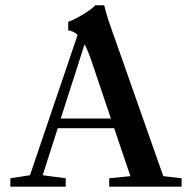

<svg xmlns="http://www.w3.org/2000/svg" viewBox="-20 -696 719 716"><path d="M18.6 0V-31.2L91.8 -42.5L269.5 -565.9Q255.9 -579.1 234.4 -583V-614.7Q254.9 -621.6 289.6 -642.3Q324.2 -663.1 335 -676.3H368.7Q378.9 -633.3 392.6 -596.7L588.9 -39.1L657.2 -31.2V0H387.2V-31.2L466.3 -39.1L405.8 -217.8H195.3L139.2 -42.5L225.1 -31.2V0ZM320.3 -471.2Q308.6 -505.4 295.4 -530.8L206.5 -253.9H393.6Z"/></svg>

Font: Elstob 10pt Medium
Style: Regular
Weight: 500
Designer: Peter S. Baker
Version: Version 1.015